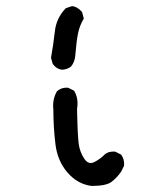

<svg xmlns="http://www.w3.org/2000/svg" viewBox="-20 -613 540 634"><path d="M282.2 1Q236.3 -4.9 203.1 -43Q169.9 -81.1 163.1 -136.7Q156.2 -192.4 156.2 -251Q152.3 -284.2 168 -311.5Q183.6 -325.2 205.1 -323.2L224.6 -313.5Q240.2 -288.1 234.4 -252.9Q236.3 -161.1 240.2 -135.7Q244.1 -110.4 258.3 -88.9Q272.5 -67.4 293 -78.6Q313.5 -89.8 325.2 -102.5Q338.9 -114.3 360.4 -112.3L379.9 -102.5Q391.6 -86.9 389.6 -65.4L379.9 -45.9Q366.2 -26.4 348.6 -12.7Q331.1 1 282.2 1ZM213.9 -392.6Q201.2 -383.8 186.5 -382.8Q168 -383.8 154.3 -401.4L148.4 -421.9Q156.2 -464.8 161.1 -509.3Q166 -553.7 197.3 -585.9L217.8 -592.8Q236.3 -590.8 251 -573.2L256.8 -551.8Q243.2 -529.3 237.8 -503.4Q232.4 -477.5 228.5 -428.7Q226.6 -407.2 213.9 -392.6Z"/></svg>

Font: JasonHandwriting4
Style: Regular
Weight: 400
Version: Version 1.01.21